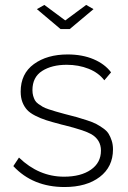

<svg xmlns="http://www.w3.org/2000/svg" viewBox="-20 -750 519 780"><path d="M160.2 -730 245.1 -667 330.1 -730 359.9 -712.9 263.2 -631.8H226.1L129.9 -712.9ZM242.2 9.8Q113.3 9.8 34.2 -75.2L57.1 -109.9Q137.7 -32.2 240.2 -32.2Q308.1 -32.2 349.1 -60.5Q390.1 -88.9 390.1 -138.2Q390.1 -182.1 350.6 -205.1Q323.2 -220.7 241.7 -241.2Q237.8 -242.2 229.5 -244.1H229L228.5 -244.6H228H227.5H227.1L226.6 -245.1H226.1Q190.4 -254.4 167.7 -261.7Q145 -269 123.3 -280Q101.6 -291 89.8 -304Q78.1 -316.9 71 -335.2Q64 -353.5 64 -377.9Q64 -450.7 117.7 -489.7Q171.4 -528.8 254.9 -528.8Q314.5 -528.8 360.4 -509.3Q406.2 -489.7 431.2 -456.1L403.8 -423.8Q380.4 -454.6 339.8 -470.7Q299.3 -486.8 251 -486.8Q190.4 -486.8 151.1 -461.7Q111.8 -436.5 111.8 -383.8Q111.8 -371.1 114.7 -360.8Q117.7 -350.6 121.8 -342.8Q126 -335 135.7 -327.9Q145.5 -320.8 153.6 -316.2Q161.6 -311.5 178.2 -305.9Q194.8 -300.3 207 -296.9Q219.2 -293.5 242.2 -287.1Q273.9 -279.3 291.7 -274.2Q309.6 -269 333.7 -261.2Q357.9 -253.4 371.1 -246.3Q384.3 -239.3 399.2 -228.8Q414.1 -218.3 421.4 -206.3Q428.7 -194.3 433.8 -178.5Q439 -162.6 439 -143.1Q439 -72.3 385.3 -31.2Q331.5 9.8 242.2 9.8Z"/></svg>

Font: Rawline Light
Style: Regular
Weight: 300
Designer: Matt McInerney, Pablo Impallari, Rodrigo Fuenzalida
Foundry: Matt McInerney, Pablo Impallari, Rodrigo Fuenzalida
Version: Version 4.020;PS 004.020;hotconv 1.0.88;makeotf.lib2.5.64775